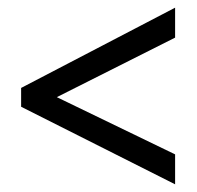

<svg xmlns="http://www.w3.org/2000/svg" viewBox="-20 -597 512 500"><path d="M436 -117V-195L128 -344L436 -499V-577L35 -368V-319Z"/></svg>

Font: Noto Sans Kannada Condensed
Style: Regular
Weight: 400
Width: 3
Designer: Jelle Bosma - Monotype Design Team
Foundry: Monotype Imaging Inc.
Version: Version 2.005